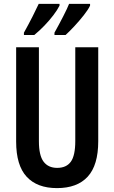

<svg xmlns="http://www.w3.org/2000/svg" viewBox="-20 -957 587 987"><path d="M485 -231Q485 -108 431 -49Q377 10 273 10Q171 10 117 -48.5Q63 -107 63 -229V-714H180V-231Q180 -158 204 -126Q228 -94 274 -94Q321 -94 344 -125.5Q367 -157 367 -232V-714H485ZM443 -928Q433 -907 410.5 -878.5Q388 -850 362.5 -822.5Q337 -795 317 -777H260V-789Q283 -830 305 -873Q327 -916 335 -937H443ZM286 -928Q275 -906 254.5 -879Q234 -852 208 -825Q182 -798 156 -777H103V-789Q127 -832 148 -873.5Q169 -915 179 -937H286Z"/></svg>

Font: Noto Sans Khmer UI ExtraCondensed SemiBold
Style: Regular
Weight: 600
Width: 2
Designer: Danh Hong and the Monotype Design Team
Foundry: Monotype Imaging Inc.
Version: Version 2.002; ttfautohint (v1.8.4.7-5d5b)